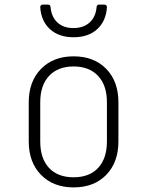

<svg xmlns="http://www.w3.org/2000/svg" viewBox="-20 -805 640 835"><path d="M300 10Q212 10 158.5 -44.5Q105 -99 105 -190V-360Q105 -451 158.5 -505.5Q212 -560 300 -560Q389 -560 442 -505.5Q495 -451 495 -360V-190Q495 -99 442 -44.5Q389 10 300 10ZM300 -34Q369 -34 407 -75Q445 -116 445 -190V-360Q445 -434 406.5 -475Q368 -516 300 -516Q232 -516 193.5 -475Q155 -434 155 -360V-190Q155 -116 193 -75Q231 -34 300 -34ZM300 -643Q236 -643 197.5 -678Q159 -713 155 -773Q155 -785 167 -785H188Q200 -785 200 -773Q204 -731 230 -707Q256 -683 299 -683Q343 -683 369.5 -707Q396 -731 400 -773Q400 -785 412 -785H433Q445 -785 445 -773Q441 -713 402.5 -678Q364 -643 300 -643Z"/></svg>

Font: Pitagon Sans Mono Thin
Style: Regular
Weight: 100
Monospace: yes
Designer: Travis Tran
Foundry: Pitagon
Version: Version 1.001; ttfautohint (v1.8.4.7-5d5b);gftools[0.9.26]